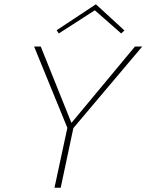

<svg xmlns="http://www.w3.org/2000/svg" viewBox="-20 -875 683 895"><path d="M322 -278 263 0H234L294 -279L139 -658H170L313 -302L609 -658H643ZM545 -719 422 -827 254 -719 244 -734 427 -855 560 -733Z"/></svg>

Font: Ysabeau Extralight
Style: Italic
Weight: 200
Italic angle: -12°
Designer: Christian Thalmann (Catharsis Fonts)
Version: Version 0.003